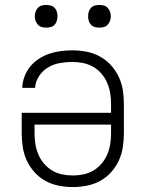

<svg xmlns="http://www.w3.org/2000/svg" viewBox="-20 -746 590 778"><path d="M275 12Q247 12 218.5 6.5Q190 1 165 -12.5Q140 -26 120.5 -47.5Q101 -69 89 -94.5Q77 -120 72.5 -148.5Q68 -177 68 -205V-289H430V-325Q430 -347 426.5 -368.5Q423 -390 414.5 -410Q406 -430 391.5 -447Q377 -464 358 -475Q339 -486 317 -490.5Q295 -495 274 -495Q248 -495 222.5 -490.5Q197 -486 175 -473Q153 -460 138.5 -438Q124 -416 122 -390H70Q71 -414 79.5 -436.5Q88 -459 103 -477Q118 -495 138 -508Q158 -521 180.5 -528.5Q203 -536 226.5 -539Q250 -542 274 -542Q302 -542 330.5 -536.5Q359 -531 384 -517.5Q409 -504 428.5 -483Q448 -462 460.5 -436Q473 -410 477.5 -382Q482 -354 482 -325V-205Q482 -177 477.5 -148.5Q473 -120 461 -94.5Q449 -69 429.5 -47.5Q410 -26 385 -12.5Q360 1 331.5 6.5Q303 12 275 12ZM275 -35Q297 -35 318.5 -39.5Q340 -44 358.5 -55Q377 -66 391.5 -83Q406 -100 414.5 -120Q423 -140 426.5 -161.5Q430 -183 430 -205V-241H120V-205Q120 -183 123.5 -161.5Q127 -140 135.5 -120Q144 -100 158.5 -83Q173 -66 191.5 -55Q210 -44 231.5 -39.5Q253 -35 275 -35ZM383 -634Q373 -634 364 -636.5Q355 -639 348.5 -646Q342 -653 339.5 -662Q337 -671 337 -680Q337 -689 339.5 -698Q342 -707 348.5 -714Q355 -721 364 -723.5Q373 -726 383 -726Q392 -726 401 -723.5Q410 -721 416.5 -714Q423 -707 426 -698Q429 -689 429 -680Q429 -671 426 -662Q423 -653 416.5 -646Q410 -639 401 -636.5Q392 -634 383 -634ZM167 -634Q158 -634 149 -636.5Q140 -639 133.5 -646Q127 -653 124 -662Q121 -671 121 -680Q121 -689 124 -698Q127 -707 133.5 -714Q140 -721 149 -723.5Q158 -726 167 -726Q177 -726 186 -723.5Q195 -721 201.5 -714Q208 -707 210.5 -698Q213 -689 213 -680Q213 -671 210.5 -662Q208 -653 201.5 -646Q195 -639 186 -636.5Q177 -634 167 -634Z"/></svg>

Font: Lode Dark
Style: Regular
Weight: 400
Monospace: yes
Designer: Belleve Invis
Foundry: Belleve Invis
Version: Version 29.2.0; ttfautohint (v1.8.3)